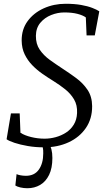

<svg xmlns="http://www.w3.org/2000/svg" viewBox="-20 -771 562 1019"><path d="M213.5 11Q168.5 11 127.8 4Q87 -3 57 -13Q27 -23 15 -32L38 -169H84.5L88.5 -66.5Q109.5 -52.5 144.8 -43.8Q180 -35 216.5 -35Q246 -35 275.5 -43Q305 -51 330.2 -67.2Q355.5 -83.5 371.5 -109.5Q387.5 -135.5 389 -171Q391 -213 373 -243.5Q355 -274 325.8 -297.2Q296.5 -320.5 263.5 -341Q235 -358.5 205.5 -379Q176 -399.5 151.2 -425Q126.5 -450.5 111 -482.5Q95.5 -514.5 95 -555.5Q94.5 -615 126.5 -658.8Q158.5 -702.5 212 -726.8Q265.5 -751 328.5 -751Q375 -751 410.2 -744.8Q445.5 -738.5 469.5 -729.2Q493.5 -720 507 -711L483 -583H439.5L435.5 -678.5Q420 -690 391 -697.5Q362 -705 321.5 -705Q286 -705 251.5 -691.2Q217 -677.5 194 -650Q171 -622.5 170.5 -581Q170 -537.5 191 -507Q212 -476.5 244.2 -453.2Q276.5 -430 310 -408Q347 -384 383.5 -357.2Q420 -330.5 444.2 -294.8Q468.5 -259 469 -208Q469.5 -141 435.8 -91.8Q402 -42.5 344.2 -15.8Q286.5 11 213.5 11ZM219.5 -12.5 240.5 -10.5Q248 2.5 253 22Q258 41.5 258 67.5Q258 121.5 240.5 157.2Q223 193 193 210.5Q163 228 125.5 228Q106 228 88 223.8Q70 219.5 61.5 213.5L68 153Q74 156.5 88 159.2Q102 162 117.5 162Q163 162 186.2 129Q209.5 96 209.5 43Q210 25 207.2 12.2Q204.5 -0.5 200.5 -10.5Z"/></svg>

Font: Merriweather 24pt Light
Style: Italic
Weight: 300
Italic angle: -7.8°
Version: Version 2.101